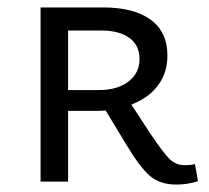

<svg xmlns="http://www.w3.org/2000/svg" viewBox="-20 -488 562 516"><path d="M512 -1Q484 8 454 8Q409 8 382 -16Q355 -40 319 -100L264 -191Q254 -190 233 -190H163V0H89V-468H257Q340 -468 385 -435Q430 -402 430 -339Q430 -293 405 -259Q380 -225 333 -207L384 -129Q419 -77 436 -60.5Q453 -44 477 -44Q492 -44 504 -47ZM246 -246Q296 -246 325.5 -269Q355 -292 355 -329Q355 -366 328 -386Q301 -406 251 -406H163V-246Z"/></svg>

Font: Ysabeau SC Medium
Style: Regular
Weight: 500
Designer: Christian Thalmann (Catharsis Fonts)
Version: Version 0.003